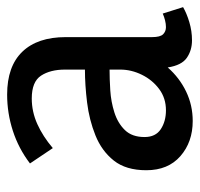

<svg xmlns="http://www.w3.org/2000/svg" viewBox="-31 -518 560 538"><g transform="rotate(-90 249.0 -249.0)"><path d="M253 -509Q332 -509 373 -466.5Q414 -424 414 -345V-103Q414 -80 422 -72Q430 -64 442 -64Q451 -64 461 -66.5Q471 -69 480 -73L498 -16Q481 -6 456 1.5Q431 9 405 9Q377 9 356 -5.5Q335 -20 329 -59Q300 -26 261.5 -7.5Q223 11 179 11Q120 11 80.5 -23.5Q41 -58 41 -119Q41 -176 68 -210Q95 -244 138.5 -261.5Q182 -279 231 -285Q280 -291 323 -291V-347Q323 -388 306 -414Q289 -440 242 -440Q205 -440 170.5 -424.5Q136 -409 103 -381L60 -445Q102 -477 151.5 -493Q201 -509 253 -509ZM323 -222Q297 -222 265 -220Q233 -218 203 -208.5Q173 -199 153.5 -179Q134 -159 134 -124Q134 -93 156 -78.5Q178 -64 209 -64Q243 -64 268.5 -83Q294 -102 308.5 -131.5Q323 -161 323 -192Z"/></g></svg>

Font: Rosario Light Medium
Style: Regular
Weight: 500
Version: Version 1.101; ttfautohint (v1.8.1.43-b0c9)